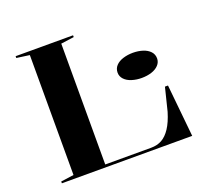

<svg xmlns="http://www.w3.org/2000/svg" viewBox="-121 -857 1087 1005"><g transform="rotate(-20 422.0 -354.0)"><path d="M60 0V-10L132 -20V-688L60 -698V-708H380V-698L307 -688V-15H562Q597 -15 623 -29.5Q649 -44 670.5 -76.5Q692 -109 708 -162L740 -291H757L786 0ZM642 -515Q672 -515 697 -507Q722 -499 737 -483Q752 -467 752 -444Q752 -423 737 -407Q722 -391 697 -383Q672 -375 642 -375Q613 -375 587.5 -383Q562 -391 547 -407Q532 -423 532 -444Q532 -467 547 -483Q562 -499 587.5 -507Q613 -515 642 -515Z"/></g></svg>

Font: Kalnia SemiExpanded
Style: Regular
Weight: 400
Width: 6
Designer: Frida Medrano
Foundry: Frida Medrano
Version: Version 1.105